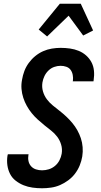

<svg xmlns="http://www.w3.org/2000/svg" viewBox="-20 -999 540 1027"><path d="M205 8Q179 8 154 4.5Q129 1 106.5 -8Q84 -17 64.5 -32Q45 -47 34 -68.5Q23 -90 19.5 -115Q16 -140 20 -166L22 -174H133L132 -170Q129 -153 132.5 -137Q136 -121 146.5 -109.5Q157 -98 172.5 -93Q188 -88 205 -88Q223 -88 241 -93.5Q259 -99 274 -111.5Q289 -124 298 -141.5Q307 -159 310 -177Q314 -202 307 -225.5Q300 -249 286 -267.5Q272 -286 253.5 -300.5Q235 -315 217 -329.5Q199 -344 181.5 -360Q164 -376 149.5 -394Q135 -412 123.5 -432.5Q112 -453 104.5 -476Q97 -499 95 -523.5Q93 -548 98 -573Q102 -597 110.5 -619.5Q119 -642 134 -662.5Q149 -683 168.5 -699Q188 -715 210.5 -725Q233 -735 257 -739Q281 -743 304 -743Q330 -743 354.5 -739.5Q379 -736 401 -727Q423 -718 440.5 -702.5Q458 -687 469 -666.5Q480 -646 482.5 -621Q485 -596 481 -571L480 -564H369L370 -567Q372 -583 369 -598.5Q366 -614 357.5 -625.5Q349 -637 334.5 -642Q320 -647 304 -647Q287 -647 270 -641Q253 -635 239.5 -622Q226 -609 218 -592.5Q210 -576 207 -558Q203 -533 210 -509.5Q217 -486 231 -467.5Q245 -449 263 -434.5Q281 -420 299.5 -405.5Q318 -391 335 -375Q352 -359 367 -341Q382 -323 393.5 -302.5Q405 -282 412.5 -259.5Q420 -237 422 -212Q424 -187 420 -162Q416 -138 406.5 -114.5Q397 -91 381.5 -70.5Q366 -50 345 -34.5Q324 -19 301 -9Q278 1 253 4.5Q228 8 205 8ZM232 -804 187 -841 300 -979H412L478 -836L425 -809L347 -915Z"/></svg>

Font: Iosevka SS18
Style: Bold Italic
Weight: 700
Italic angle: -9°
Monospace: yes
Designer: Belleve Invis
Foundry: Belleve Invis
Version: Version 25.1.1; ttfautohint (v1.8.4)